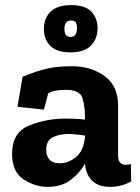

<svg xmlns="http://www.w3.org/2000/svg" viewBox="-20 -718 546 748"><path d="M360 -608Q360 -567 334.5 -540.5Q309 -514 254 -514Q202 -514 176.5 -539Q151 -564 151 -605Q151 -647 177 -672.5Q203 -698 257 -698Q312 -698 336 -672.5Q360 -647 360 -608ZM280 -610Q280 -620 276.5 -629Q273 -638 256 -638Q231 -638 231 -605Q231 -574 255 -574Q280 -574 280 -610ZM68 -419Q127 -443 166.5 -451.5Q206 -460 261 -460Q334 -460 387 -422Q440 -384 440 -307V-111Q440 -76 471 -76Q480 -76 490 -79L491 -11Q452 10 410 10Q321 10 311 -79V-80Q292 -46 256.5 -18Q221 10 166 10Q117 10 72 -19Q27 -48 27 -119Q27 -202 93.5 -229Q160 -256 237 -256Q280 -256 311 -252V-267Q311 -302 301.5 -335Q292 -368 237 -368Q217 -368 200.5 -365.5Q184 -363 168 -355L151 -291L48 -302ZM311 -184V-190Q295 -192 278.5 -194Q262 -196 246 -196Q212 -196 186 -183.5Q160 -171 160 -134Q160 -112 172 -97Q184 -82 213 -82Q247 -82 276.5 -106.5Q306 -131 311 -184Z"/></svg>

Font: Zilla Slab Bold
Style: Bold
Weight: 700
Designer: Typotheque.com
Foundry: Typotheque type foundry
Version: Version 1.1; 2017; ttfautohint (v1.6)